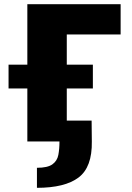

<svg xmlns="http://www.w3.org/2000/svg" viewBox="-20 -678 633 920"><path d="M111 0V-658H300V0ZM157 222V126Q208 126 231 109.5Q254 93 259.5 64.5Q265 36 265 0H215V-100H419L420 0Q422 123 356.5 172.5Q291 222 157 222ZM21 -254V-368H425V-254ZM207 -513V-658H558V-513Z"/></svg>

Font: Ysabeau SC Black
Style: Regular
Weight: 900
Designer: Christian Thalmann (Catharsis Fonts)
Version: Version 2.001;gftools[0.9.30]; featfreeze: smcp